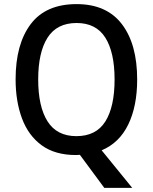

<svg xmlns="http://www.w3.org/2000/svg" viewBox="-20 -745 744 935"><path d="M648 -358Q648 -228 604.5 -138.5Q561 -49 475 -13L624 170H488L369 9Q365 9 360 9.5Q355 10 350 10Q248 10 183 -37.5Q118 -85 87 -168.5Q56 -252 56 -359Q56 -530 129.5 -627.5Q203 -725 353 -725Q499 -725 573.5 -627.5Q648 -530 648 -358ZM166 -358Q166 -226 211.5 -154Q257 -82 352 -82Q448 -82 493 -153.5Q538 -225 538 -358Q538 -490 493 -561.5Q448 -633 353 -633Q257 -633 211.5 -561.5Q166 -490 166 -358Z"/></svg>

Font: Noto Sans Thai SemCond Med
Style: Regular
Weight: 500
Width: 4
Designer: Monotype Design Team
Foundry: Monotype Imaging Inc.
Version: Version 2.002; ttfautohint (v1.8.4.7-5d5b)